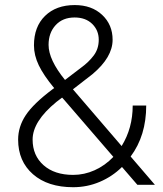

<svg xmlns="http://www.w3.org/2000/svg" viewBox="-20 -741 655 770"><path d="M52.7 -181.2Q52.7 -232.9 83.3 -279.1Q113.8 -325.2 190.4 -382.8L197.3 -387.7Q154.8 -439 135.5 -479.2Q116.2 -519.5 116.2 -559.1Q116.2 -633.8 160.6 -677.2Q205.1 -720.7 279.8 -720.7Q347.7 -720.7 389.6 -681.4Q431.6 -642.1 431.6 -581.5Q431.6 -511.2 350.6 -443.4L272.5 -382.8L467.8 -155.3Q512.2 -227.1 512.2 -317.9H566.4Q566.4 -196.8 503.9 -113.3L601.1 0H530.8L469.2 -71.3Q430.7 -33.2 380.1 -11.7Q329.6 9.8 273.4 9.8Q171.9 9.8 112.3 -42.2Q52.7 -94.2 52.7 -181.2ZM110.8 -181.2Q110.8 -117.2 154.8 -78.4Q198.7 -39.6 273.4 -39.6Q317.9 -39.6 359.6 -58.3Q401.4 -77.1 434.6 -111.8L235.8 -342.3L229 -349.6L206.5 -332.5Q110.8 -254.4 110.8 -181.2ZM174.8 -561Q174.8 -501.5 240.7 -420.4L304.7 -469.2Q335.9 -491.7 356 -518.6Q376 -545.4 376 -581.5Q376 -619.6 349.6 -645.3Q323.2 -670.9 279.3 -670.9Q231.4 -670.9 203.1 -640.1Q174.8 -609.4 174.8 -561Z"/></svg>

Font: Roboto Light
Style: Regular
Weight: 300
Designer: Google
Version: Version 2.137; 2017